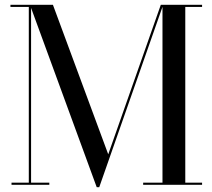

<svg xmlns="http://www.w3.org/2000/svg" viewBox="-20 -770 885 800"><path d="M28 -9H100V-741H23.5V-750H200.5L431 -127L650 -750H822V-741H752V-9H822V0H576.5V-9H657V-741.5L393.5 10H383L109.5 -737V-9H185.5V0H28Z"/></svg>

Font: Bodoni* 24pt
Style: Regular
Weight: 400
Version: Version 2.3